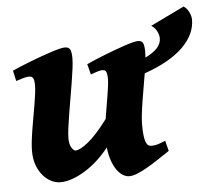

<svg xmlns="http://www.w3.org/2000/svg" viewBox="-46 -614 753 684"><g transform="rotate(-5 330.5 -272.5)"><path d="M660.6 -516.6Q660.6 -463.4 613.8 -417.7Q566.9 -372.1 476.1 -340.3Q472.2 -316.9 467.8 -291.5Q463.4 -266.1 459.5 -241.9Q455.6 -217.8 453.1 -196Q450.7 -174.3 450.7 -158.2Q450.7 -136.2 452.4 -121.3Q454.1 -106.4 457.5 -97.4Q460.9 -88.4 465.8 -84.7Q470.7 -81.1 476.6 -81.1Q489.3 -81.1 499.8 -84.2Q510.3 -87.4 527.8 -94.7L537.1 -57.6Q517.6 -44.4 496.8 -30.8Q476.1 -17.1 456.5 -5.6Q437 5.9 419.7 12.9Q402.3 20 389.6 20Q378.4 20 366.9 13.2Q355.5 6.3 345.7 -7.3Q335.9 -21 328.6 -41.5Q321.3 -62 318.4 -88.9Q299.8 -65.4 278.1 -45.4Q256.3 -25.4 233.2 -11Q210 3.4 187 11.7Q164.1 20 143.1 20Q127.9 20 111.8 12.5Q95.7 4.9 82.3 -10.3Q68.8 -25.4 60.3 -47.9Q51.8 -70.3 51.8 -100.1Q51.8 -114.7 54 -134.3Q56.2 -153.8 59.8 -175.5Q63.5 -197.3 67.4 -220Q71.3 -242.7 75 -263.7Q78.6 -284.7 80.8 -302.5Q83 -320.3 83 -332Q83 -343.3 81.5 -349.9Q80.1 -356.4 77.4 -359.6Q74.7 -362.8 71 -363.8Q67.4 -364.7 63 -364.7Q58.6 -364.7 51 -363Q43.5 -361.3 36.1 -358.9Q27.3 -356.4 17.6 -353L9.3 -390.6Q22.9 -397 40.8 -404.3Q58.6 -411.6 77.6 -418.9Q96.7 -426.3 115.7 -433.1Q134.8 -439.9 151.4 -445.3Q168 -450.7 180.9 -453.9Q193.8 -457 200.2 -457Q214.4 -457 219.2 -447.8Q224.1 -438.5 224.1 -416Q224.1 -401.9 221.2 -379.2Q218.3 -356.4 213.9 -329.8Q209.5 -303.2 204.6 -274.4Q199.7 -245.6 195.3 -219Q190.9 -192.4 188 -169.7Q185.1 -147 185.1 -132.8Q185.1 -111.8 192.6 -99.9Q200.2 -87.9 207 -87.9Q222.7 -87.9 252.7 -112.1Q282.7 -136.2 323.2 -190.4Q326.2 -210 329.8 -230.5Q333.5 -251 336.4 -269.8Q339.4 -288.6 341.6 -304.7Q343.8 -320.8 343.8 -332Q343.8 -343.3 342.5 -349.9Q341.3 -356.4 338.9 -359.6Q336.4 -362.8 333.3 -363.8Q330.1 -364.7 325.7 -364.7Q321.3 -364.7 314.5 -363Q307.6 -361.3 300.8 -358.9Q293 -356.4 284.7 -353L274.9 -390.6Q288.6 -397 305.9 -404.3Q323.2 -411.6 342 -418.9Q360.8 -426.3 379.4 -433.1Q397.9 -439.9 414.1 -445.3Q430.2 -450.7 442.9 -453.9Q455.6 -457 461.9 -457Q475.6 -457 480 -447.8Q484.4 -438.5 484.4 -416Q484.4 -411.6 484.1 -406.5Q483.9 -401.4 483.4 -396Q510.3 -408.7 525.4 -424.6Q540.5 -440.4 540.5 -460.4Q540.5 -464.8 539.1 -471.2Q537.6 -477.5 534.2 -484.4Q530.8 -491.2 525.9 -497.1Q521 -502.9 513.7 -506.8L634.8 -565.4Q640.6 -561.5 645.5 -555.7Q650.4 -549.8 653.8 -542.7Q657.2 -535.6 658.9 -528.8Q660.6 -522 660.6 -516.6Z"/></g></svg>

Font: Gentium Book Basic
Style: Bold Italic
Weight: 700
Italic angle: -8°
Designer: J. Victor Gaultney and Annie Olsen
Foundry: SIL International
Version: Version 1.102; 2013; Maintenance release